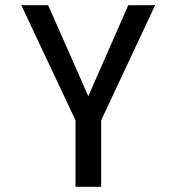

<svg xmlns="http://www.w3.org/2000/svg" viewBox="-20 -720 690 740"><path d="M271 0V-256.4L62.1 -700H165.6L320.3 -349.2L474.4 -700H577.9L370 -256.4V0Z"/></svg>

Font: Trispace Thin
Style: Regular
Weight: 100
Designer: Tyler Finck
Foundry: Etcetera Type Company
Version: Version 1.210